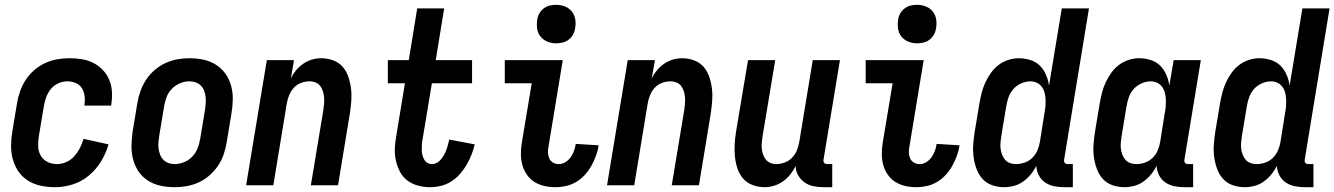

<svg xmlns="http://www.w3.org/2000/svg" viewBox="-20 -770 5546 798"><path d="M209 8Q179 8 150 2Q121 -4 97.5 -18.5Q74 -33 58 -55.5Q42 -78 34 -105.5Q26 -133 26 -162.5Q26 -192 31 -222L51 -342Q55 -367 64 -392Q73 -417 87.5 -439Q102 -461 123 -479Q144 -497 168 -508Q192 -519 217.5 -523.5Q243 -528 268 -528Q294 -528 319.5 -524Q345 -520 367 -509Q389 -498 406 -480.5Q423 -463 433 -440.5Q443 -418 445 -392.5Q447 -367 443 -340L442 -331H331V-336Q334 -354 331.5 -372Q329 -390 320 -404Q311 -418 294.5 -425Q278 -432 260 -432Q241 -432 222 -423.5Q203 -415 190.5 -399Q178 -383 171.5 -364.5Q165 -346 162 -327L142 -207Q138 -185 138.5 -163.5Q139 -142 148.5 -124.5Q158 -107 176.5 -97.5Q195 -88 217 -88Q236 -88 255.5 -96.5Q275 -105 289 -121Q303 -137 312.5 -155.5Q322 -174 327 -193L431 -170Q421 -134 400.5 -100Q380 -66 349.5 -40.5Q319 -15 282 -3.5Q245 8 209 8Z M706 8Q676 8 647.5 2Q619 -4 595.5 -19Q572 -34 556.5 -56.5Q541 -79 533.5 -106.5Q526 -134 526.5 -163.5Q527 -193 531 -222L551 -342Q555 -367 564 -392Q573 -417 587.5 -439Q602 -461 623 -479Q644 -497 668 -508Q692 -519 717 -523.5Q742 -528 767 -528Q797 -528 825.5 -522Q854 -516 877.5 -501Q901 -486 917 -463.5Q933 -441 940.5 -413.5Q948 -386 947.5 -356.5Q947 -327 942 -298L922 -178Q918 -153 909.5 -128Q901 -103 886 -81Q871 -59 850.5 -41Q830 -23 806 -12Q782 -1 756.5 3.5Q731 8 706 8ZM706 -88Q725 -88 745 -96Q765 -104 779.5 -119.5Q794 -135 801.5 -154.5Q809 -174 812 -193L832 -313Q834 -327 835 -340.5Q836 -354 834.5 -367.5Q833 -381 828.5 -393Q824 -405 815 -414Q806 -423 793.5 -427.5Q781 -432 767 -432Q748 -432 728.5 -424Q709 -416 694 -400.5Q679 -385 672 -365.5Q665 -346 662 -327L642 -207Q640 -193 638.5 -179.5Q637 -166 639 -152.5Q641 -139 645.5 -127Q650 -115 659 -106Q668 -97 680 -92.5Q692 -88 706 -88Z M1003 0 1089 -520H1202L1189 -445Q1198 -463 1211 -478.5Q1224 -494 1241 -505.5Q1258 -517 1277 -522.5Q1296 -528 1315 -528Q1341 -528 1365 -519Q1389 -510 1404.5 -492Q1420 -474 1428 -450Q1436 -426 1439 -401Q1442 -376 1440 -350Q1438 -324 1434 -298L1385 0H1272L1324 -313Q1326 -326 1327 -339.5Q1328 -353 1327 -366Q1326 -379 1322 -391Q1318 -403 1311 -412.5Q1304 -422 1292 -427Q1280 -432 1267 -432Q1249 -432 1231.5 -425.5Q1214 -419 1201.5 -405.5Q1189 -392 1182 -375Q1175 -358 1172 -340L1116 0Z M1768 8Q1742 8 1717.5 1.5Q1693 -5 1673.5 -19.5Q1654 -34 1642.5 -56Q1631 -78 1625.5 -102.5Q1620 -127 1621 -153Q1622 -179 1627 -205L1663 -424H1592V-520H1679L1714 -735H1826L1791 -520H1942V-424H1775L1736 -189Q1734 -179 1733.5 -168Q1733 -157 1733 -146.5Q1733 -136 1735.5 -126Q1738 -116 1743 -107Q1748 -98 1756.5 -93Q1765 -88 1776 -88Q1786 -88 1796.5 -94Q1807 -100 1814 -109Q1821 -118 1826.5 -128Q1832 -138 1835.5 -148Q1839 -158 1842 -168.5Q1845 -179 1847 -190L1953 -170Q1948 -148 1939.5 -126.5Q1931 -105 1919 -84.5Q1907 -64 1891 -46Q1875 -28 1855 -15.5Q1835 -3 1812.5 2.5Q1790 8 1768 8Z M2289 8Q2265 8 2242.5 3Q2220 -2 2201 -14Q2182 -26 2169.5 -44.5Q2157 -63 2151 -84.5Q2145 -106 2145 -130Q2145 -154 2149 -178L2190 -424H2078V-520H2319L2260 -162Q2257 -149 2257.5 -136Q2258 -123 2263 -111.5Q2268 -100 2279 -94Q2290 -88 2303 -88Q2317 -88 2330.5 -96.5Q2344 -105 2352.5 -117.5Q2361 -130 2366 -144Q2371 -158 2373 -172L2468 -166Q2465 -144 2457 -122.5Q2449 -101 2438 -81Q2427 -61 2411 -43.5Q2395 -26 2375 -14Q2355 -2 2333 3Q2311 8 2289 8ZM2291 -590Q2272 -590 2255 -597Q2238 -604 2226.5 -618Q2215 -632 2212.5 -651Q2210 -670 2213 -689Q2215 -703 2222 -715Q2229 -727 2240.5 -735.5Q2252 -744 2265 -747Q2278 -750 2292 -750Q2311 -750 2328.5 -743Q2346 -736 2357 -722Q2368 -708 2371 -689Q2374 -670 2370 -651Q2368 -637 2361 -625Q2354 -613 2342.5 -604.5Q2331 -596 2318 -593Q2305 -590 2291 -590Z M2503 0 2589 -520H2702L2689 -445Q2698 -463 2711 -478.5Q2724 -494 2741 -505.5Q2758 -517 2777 -522.5Q2796 -528 2815 -528Q2841 -528 2865 -519Q2889 -510 2904.5 -492Q2920 -474 2928 -450Q2936 -426 2939 -401Q2942 -376 2940 -350Q2938 -324 2934 -298L2885 0H2772L2824 -313Q2826 -326 2827 -339.5Q2828 -353 2827 -366Q2826 -379 2822 -391Q2818 -403 2811 -412.5Q2804 -422 2792 -427Q2780 -432 2767 -432Q2749 -432 2731.5 -425.5Q2714 -419 2701.5 -405.5Q2689 -392 2682 -375Q2675 -358 2672 -340L2616 0Z M3439 8H3403Q3382 8 3361.5 4Q3341 0 3324.5 -11.5Q3308 -23 3297.5 -41Q3287 -59 3287 -80Q3278 -62 3265 -45.5Q3252 -29 3234.5 -16.5Q3217 -4 3197 2Q3177 8 3158 8Q3132 8 3108 -1Q3084 -10 3068.5 -28Q3053 -46 3045 -70Q3037 -94 3034.5 -119Q3032 -144 3033.5 -170Q3035 -196 3039 -222L3089 -520H3202L3150 -207Q3148 -194 3146.5 -180.5Q3145 -167 3146 -154Q3147 -141 3151 -129Q3155 -117 3162.5 -107.5Q3170 -98 3181.5 -93Q3193 -88 3206 -88Q3224 -88 3241.5 -94.5Q3259 -101 3272 -114.5Q3285 -128 3292 -145Q3299 -162 3302 -180L3358 -520H3471L3403 -108Q3402 -104 3402.5 -100Q3403 -96 3405.5 -93Q3408 -90 3411.5 -89Q3415 -88 3419 -88H3439Z M3789 8Q3765 8 3742.5 3Q3720 -2 3701 -14Q3682 -26 3669.5 -44.5Q3657 -63 3651 -84.5Q3645 -106 3645 -130Q3645 -154 3649 -178L3690 -424H3578V-520H3819L3760 -162Q3757 -149 3757.5 -136Q3758 -123 3763 -111.5Q3768 -100 3779 -94Q3790 -88 3803 -88Q3817 -88 3830.5 -96.5Q3844 -105 3852.5 -117.5Q3861 -130 3866 -144Q3871 -158 3873 -172L3968 -166Q3965 -144 3957 -122.5Q3949 -101 3938 -81Q3927 -61 3911 -43.5Q3895 -26 3875 -14Q3855 -2 3833 3Q3811 8 3789 8ZM3791 -590Q3772 -590 3755 -597Q3738 -604 3726.5 -618Q3715 -632 3712.5 -651Q3710 -670 3713 -689Q3715 -703 3722 -715Q3729 -727 3740.5 -735.5Q3752 -744 3765 -747Q3778 -750 3792 -750Q3811 -750 3828.5 -743Q3846 -736 3857 -722Q3868 -708 3871 -689Q3874 -670 3870 -651Q3868 -637 3861 -625Q3854 -613 3842.5 -604.5Q3831 -596 3818 -593Q3805 -590 3791 -590Z M4439 8H4403Q4382 8 4361.5 4Q4341 0 4324 -11.5Q4307 -23 4297.5 -41.5Q4288 -60 4287 -81Q4278 -62 4264 -45Q4250 -28 4232.5 -15.5Q4215 -3 4194.5 2.5Q4174 8 4154 8Q4127 8 4103 -0.5Q4079 -9 4063 -27Q4047 -45 4038.5 -68.5Q4030 -92 4026.5 -117.5Q4023 -143 4025 -169.5Q4027 -196 4031 -222L4051 -342Q4055 -364 4060.5 -385.5Q4066 -407 4075.5 -427.5Q4085 -448 4098.5 -467Q4112 -486 4130.5 -500Q4149 -514 4171 -521Q4193 -528 4214 -528Q4239 -528 4262.5 -520.5Q4286 -513 4302 -497Q4318 -481 4327.5 -459Q4337 -437 4340 -414L4393 -735H4506L4403 -108Q4402 -104 4402.5 -100Q4403 -96 4405.5 -93Q4408 -90 4411.5 -89Q4415 -88 4419 -88H4439ZM4202 -88Q4220 -88 4238 -94Q4256 -100 4270 -113.5Q4284 -127 4291.5 -144.5Q4299 -162 4302 -180L4321 -300Q4324 -314 4325 -328.5Q4326 -343 4325.5 -357Q4325 -371 4321.5 -384.5Q4318 -398 4310 -409Q4302 -420 4289.5 -426Q4277 -432 4263 -432Q4244 -432 4224.5 -423.5Q4205 -415 4191.5 -399.5Q4178 -384 4171.5 -365Q4165 -346 4162 -327L4142 -207Q4140 -193 4138.5 -179.5Q4137 -166 4138.5 -153Q4140 -140 4144.5 -128Q4149 -116 4157 -106.5Q4165 -97 4177 -92.5Q4189 -88 4202 -88Z M4939 8H4903Q4882 8 4861.5 4Q4841 0 4824 -11.5Q4807 -23 4797.5 -41.5Q4788 -60 4787 -81Q4778 -62 4764 -45Q4750 -28 4732.5 -15.5Q4715 -3 4694.5 2.5Q4674 8 4654 8Q4627 8 4603 -0.5Q4579 -9 4563 -27Q4547 -45 4538.5 -68.5Q4530 -92 4526.5 -117.5Q4523 -143 4525 -169.5Q4527 -196 4531 -222L4551 -342Q4555 -364 4560.5 -385.5Q4566 -407 4575.5 -427.5Q4585 -448 4598.5 -467Q4612 -486 4630.5 -500Q4649 -514 4671 -521Q4693 -528 4714 -528Q4739 -528 4762.5 -520.5Q4786 -513 4802 -497Q4818 -481 4827.5 -459Q4837 -437 4840 -414L4858 -520H4971L4903 -108Q4902 -104 4902.5 -100Q4903 -96 4905.5 -93Q4908 -90 4911.5 -89Q4915 -88 4919 -88H4939ZM4702 -88Q4720 -88 4738 -94Q4756 -100 4770 -113.5Q4784 -127 4791.5 -144.5Q4799 -162 4802 -180L4821 -300Q4824 -314 4825 -328.5Q4826 -343 4825.5 -357Q4825 -371 4821.5 -384.5Q4818 -398 4810 -409Q4802 -420 4789.5 -426Q4777 -432 4763 -432Q4744 -432 4724.5 -423.5Q4705 -415 4691.5 -399.5Q4678 -384 4671.5 -365Q4665 -346 4662 -327L4642 -207Q4640 -193 4638.5 -179.5Q4637 -166 4638.5 -153Q4640 -140 4644.5 -128Q4649 -116 4657 -106.5Q4665 -97 4677 -92.5Q4689 -88 4702 -88Z M5439 8H5403Q5382 8 5361.5 4Q5341 0 5324 -11.5Q5307 -23 5297.5 -41.5Q5288 -60 5287 -81Q5278 -62 5264 -45Q5250 -28 5232.5 -15.5Q5215 -3 5194.5 2.5Q5174 8 5154 8Q5127 8 5103 -0.5Q5079 -9 5063 -27Q5047 -45 5038.5 -68.5Q5030 -92 5026.5 -117.5Q5023 -143 5025 -169.5Q5027 -196 5031 -222L5051 -342Q5055 -364 5060.5 -385.5Q5066 -407 5075.5 -427.5Q5085 -448 5098.5 -467Q5112 -486 5130.5 -500Q5149 -514 5171 -521Q5193 -528 5214 -528Q5239 -528 5262.5 -520.5Q5286 -513 5302 -497Q5318 -481 5327.5 -459Q5337 -437 5340 -414L5393 -735H5506L5403 -108Q5402 -104 5402.5 -100Q5403 -96 5405.5 -93Q5408 -90 5411.5 -89Q5415 -88 5419 -88H5439ZM5202 -88Q5220 -88 5238 -94Q5256 -100 5270 -113.5Q5284 -127 5291.5 -144.5Q5299 -162 5302 -180L5321 -300Q5324 -314 5325 -328.5Q5326 -343 5325.5 -357Q5325 -371 5321.5 -384.5Q5318 -398 5310 -409Q5302 -420 5289.5 -426Q5277 -432 5263 -432Q5244 -432 5224.5 -423.5Q5205 -415 5191.5 -399.5Q5178 -384 5171.5 -365Q5165 -346 5162 -327L5142 -207Q5140 -193 5138.5 -179.5Q5137 -166 5138.5 -153Q5140 -140 5144.5 -128Q5149 -116 5157 -106.5Q5165 -97 5177 -92.5Q5189 -88 5202 -88Z"/></svg>

Font: Iosevka Term Curly
Style: Bold Italic
Weight: 700
Italic angle: -9°
Designer: Belleve Invis
Foundry: Belleve Invis
Version: Version 32.3.0